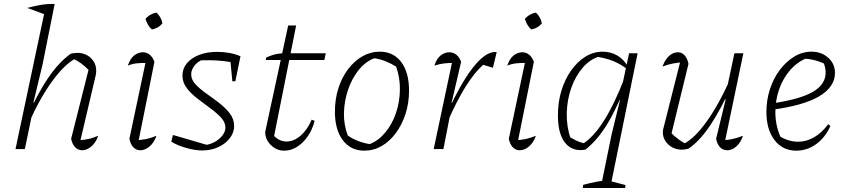

<svg xmlns="http://www.w3.org/2000/svg" viewBox="-20 -750 4269 966"><path d="M126 -133 115 -156Q141 -217 168 -267.5Q195 -318 223 -359Q251 -400 279.5 -430Q308 -460 336 -480Q346 -482 354 -483Q362 -484 369 -484Q410 -484 437 -458Q464 -432 464 -395Q464 -389 463.5 -384Q463 -379 462 -373L385 -45Q411 -47 432.5 -52.5Q454 -58 474 -67Q467 -45 454 -28.5Q441 -12 425 -3Q409 6 393 6Q373 6 358 -9.5Q343 -25 338 -52L430 -417L429 -395Q405 -419 387 -432Q369 -445 344 -456L362 -457Q305 -427 243 -342Q181 -257 126 -133ZM58 0 210 -718 255 -730 194 -425 148 -234 153 -232 105 0ZM210 -676 117 -710Q157 -721 189 -726Q221 -731 255 -730Z M673 -21 662 -45Q690 -45 716 -50.5Q742 -56 767 -67Q760 -45 747 -28.5Q734 -12 718 -3Q702 6 686 6Q665 6 650.5 -9.5Q636 -25 631 -52L717 -458L726 -433Q692 -434 669 -431.5Q646 -429 623 -420Q630 -441 641 -456Q652 -471 667.5 -479Q683 -487 699 -487Q718 -487 733 -475Q748 -463 757 -439ZM767 -687Q779 -676 787 -661.5Q795 -647 797 -632Q787 -620 773 -612Q759 -604 744 -602Q732 -612 724 -626.5Q716 -641 712 -655Q723 -668 737.5 -676Q752 -684 767 -687Z M842 -37 850 -71 1035 -17 1010 -20Q1038 -23 1061.5 -36.5Q1085 -50 1099.5 -69Q1114 -88 1114 -108Q1114 -135 1092 -158.5Q1070 -182 1038 -205.5Q1006 -229 974 -253.5Q942 -278 920 -306.5Q898 -335 898 -370Q898 -405 920.5 -432Q943 -459 982.5 -474Q1022 -489 1073 -489Q1102 -489 1132 -484Q1162 -479 1190 -467L1178 -430Q1141 -439 1104 -443Q1067 -447 1030 -447Q1012 -447 994.5 -446.5Q977 -446 960 -443L997 -449Q973 -439 957.5 -418.5Q942 -398 942 -376Q942 -349 964 -325.5Q986 -302 1018 -279.5Q1050 -257 1082 -232.5Q1114 -208 1136 -179.5Q1158 -151 1158 -115Q1158 -83 1136 -54.5Q1114 -26 1077.5 -9.5Q1041 7 997 7Q962 7 917.5 -5.5Q873 -18 842 -37ZM1149 -341 1137 -468 1190 -467 1164 -341Z M1410 8Q1372 8 1343.5 -19.5Q1315 -47 1314 -85L1430 -622H1470L1356 -50L1349 -77Q1381 -38 1421 -38Q1459 -38 1493 -68Q1527 -98 1548 -148L1563 -142Q1546 -76 1503 -34Q1460 8 1410 8ZM1317 -448 1319 -460Q1339 -470 1359.5 -475.5Q1380 -481 1403 -482H1619L1612 -448Z M1813 8Q1744 8 1704.5 -45Q1665 -98 1665 -188Q1665 -250 1682 -304.5Q1699 -359 1730.5 -401Q1762 -443 1803 -466.5Q1844 -490 1891 -490Q1959 -490 1998.5 -438Q2038 -386 2038 -294Q2038 -232 2020.5 -177.5Q2003 -123 1972 -81Q1941 -39 1900.5 -15.5Q1860 8 1813 8ZM1840 -25Q1884 -42 1918.5 -83.5Q1953 -125 1972 -180.5Q1991 -236 1992 -297.5Q1993 -359 1973 -415Q1947 -431 1919.5 -442Q1892 -453 1863 -457Q1817 -439 1783.5 -396.5Q1750 -354 1731 -298Q1712 -242 1710.5 -182Q1709 -122 1730 -68Q1753 -52 1781 -41Q1809 -30 1840 -25Z M2162 0 2259 -458 2268 -433Q2239 -434 2214.5 -431Q2190 -428 2166 -420Q2172 -441 2183 -456Q2194 -471 2209.5 -479Q2225 -487 2241 -487Q2260 -487 2275.5 -475Q2291 -463 2300 -439L2252 -233L2256 -232L2211 0ZM2230 -133 2219 -156Q2268 -269 2314 -344Q2360 -419 2401.5 -455.5Q2443 -492 2479 -488L2460 -409L2411 -424Q2367 -385 2322.5 -314Q2278 -243 2230 -133Z M2582 -21 2571 -45Q2599 -45 2625 -50.5Q2651 -56 2676 -67Q2669 -45 2656 -28.5Q2643 -12 2627 -3Q2611 6 2595 6Q2574 6 2559.5 -9.5Q2545 -25 2540 -52L2626 -458L2635 -433Q2601 -434 2578 -431.5Q2555 -429 2532 -420Q2539 -441 2550 -456Q2561 -471 2576.5 -479Q2592 -487 2608 -487Q2627 -487 2642 -475Q2657 -463 2666 -439ZM2676 -687Q2688 -676 2696 -661.5Q2704 -647 2706 -632Q2696 -620 2682 -612Q2668 -604 2653 -602Q2641 -612 2633 -626.5Q2625 -641 2621 -655Q2632 -668 2646.5 -676Q2661 -684 2676 -687Z M2925 3Q2860 14 2823.5 -31Q2787 -76 2787 -170Q2787 -236 2804.5 -293.5Q2822 -351 2853.5 -395.5Q2885 -440 2925.5 -465Q2966 -490 3012 -490Q3054 -490 3087 -470Q3120 -450 3139 -414L3138 -399Q3076 -453 2971 -466L3000 -467Q2951 -454 2913.5 -411.5Q2876 -369 2854.5 -308.5Q2833 -248 2831.5 -180.5Q2830 -113 2852 -49L2828 -72Q2853 -56 2877 -44Q2901 -32 2930 -27L2906 -22Q2964 -57 3017.5 -141Q3071 -225 3123 -360L3139 -350Q3089 -215 3037.5 -129.5Q2986 -44 2925 3ZM2912 196 2914 180Q2952 170 2978 165Q3004 160 3035 157L3127 181L3125 196ZM3002 196 3057 -73 3099 -245 3095 -247 3145 -482H3188L3050 196Z M3444 -429 3355 -64 3352 -86Q3372 -65 3394.5 -48.5Q3417 -32 3436 -24L3418 -25Q3474 -53 3535 -138Q3596 -223 3652 -348L3664 -326Q3636 -264 3608.5 -212.5Q3581 -161 3554 -120.5Q3527 -80 3499.5 -50.5Q3472 -21 3444 -2Q3426 3 3411 3Q3371 3 3343 -22.5Q3315 -48 3315 -85Q3315 -98 3319 -109L3407 -458L3425 -437Q3395 -436 3366 -430.5Q3337 -425 3313 -415Q3321 -437 3333 -453.5Q3345 -470 3360 -478.5Q3375 -487 3391 -487Q3410 -487 3424 -472Q3438 -457 3444 -429ZM3583 -52 3631 -250 3626 -252 3675 -482H3720L3624 -22L3613 -45Q3641 -45 3667 -51Q3693 -57 3718 -67Q3711 -45 3698.5 -28.5Q3686 -12 3670.5 -3Q3655 6 3639 6Q3617 6 3602.5 -9.5Q3588 -25 3583 -52Z M3986 8Q3918 8 3877 -45Q3836 -98 3836 -187Q3836 -247 3854 -302Q3872 -357 3904 -399Q3936 -441 3976.5 -465.5Q4017 -490 4063 -490Q4113 -490 4147 -459.5Q4181 -429 4181 -383Q4181 -347 4160 -317Q4139 -287 4099 -264Q4059 -241 4000 -224.5Q3941 -208 3865 -198V-230Q4004 -250 4069 -287.5Q4134 -325 4134 -385Q4134 -413 4121 -441L4139 -424Q4112 -438 4083 -446Q4054 -454 4022 -455L4043 -459Q3993 -440 3956.5 -398.5Q3920 -357 3900.5 -302Q3881 -247 3881 -186Q3881 -150 3889 -114.5Q3897 -79 3914 -47L3900 -66Q3924 -51 3948 -44Q3972 -37 3996 -37Q4037 -37 4075.5 -59Q4114 -81 4147 -125L4158 -116Q4132 -58 4086.5 -25Q4041 8 3986 8Z"/></svg>

Font: Piazzolla Thin Thin
Style: Italic
Weight: 250
Italic angle: -11.3°
Version: Version 2.005